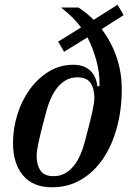

<svg xmlns="http://www.w3.org/2000/svg" viewBox="-20 -780 565 812"><path d="M200 12Q119 12 77 -38.5Q35 -89 35 -175Q35 -235 53 -294Q71 -353 104.5 -400Q138 -447 185 -476.5Q232 -506 290 -506Q335 -506 361 -482Q387 -458 392 -414L401 -417Q402 -471 387.5 -524Q373 -577 350 -622L251 -561L226 -604L323 -664Q305 -688 284.5 -708Q264 -728 238 -748H312Q329 -737 346 -723.5Q363 -710 376 -696L477 -760L503 -716L410 -657Q452 -601 473.5 -537Q495 -473 495 -404Q495 -317 474.5 -241Q454 -165 416 -109Q378 -53 323.5 -20.5Q269 12 200 12ZM206 -35Q233 -35 254 -46.5Q275 -58 291.5 -78Q308 -98 320 -126Q332 -154 340 -186Q353 -234 360.5 -264.5Q368 -295 372 -314.5Q376 -334 377.5 -345.5Q379 -357 379 -368Q379 -405 363 -429Q347 -453 308 -453Q281 -453 260 -441.5Q239 -430 222.5 -409.5Q206 -389 194 -361.5Q182 -334 174 -302Q161 -254 153.5 -223.5Q146 -193 142 -173.5Q138 -154 136.5 -142.5Q135 -131 135 -120Q135 -83 151 -59Q167 -35 206 -35Z"/></svg>

Font: IBM Plex Serif Medium
Style: Italic
Weight: 500
Italic angle: -14°
Designer: Mike Abbink, Paul van der Laan, Pieter van Rosmalen
Foundry: Bold Monday
Version: Version 2.5